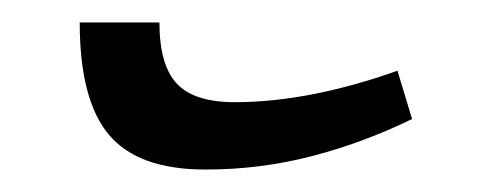

<svg xmlns="http://www.w3.org/2000/svg" viewBox="-20 -356 433 171"><path d="M163 -205Q103 -205 77 -236Q51 -267 51 -336H122Q122 -298 137.5 -281.5Q153 -265 189 -265Q255 -265 334 -293L347 -250Q304 -229 258 -217Q212 -205 163 -205Z"/></svg>

Font: Noto Serif Armenian Condensed Medium
Style: Regular
Weight: 500
Width: 3
Designer: Monotype Design Team
Foundry: Monotype Imaging Inc.
Version: Version 2.008; ttfautohint (v1.8.4.7-5d5b)